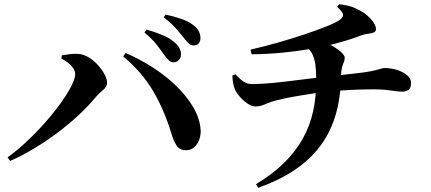

<svg xmlns="http://www.w3.org/2000/svg" viewBox="-20 -823 2040 909"><path d="M800 -528Q788 -528 778 -538.5Q768 -549 755 -566Q741 -587 720.5 -613Q700 -639 664 -669L674 -683Q716 -671 750.5 -656.5Q785 -642 808 -621Q824 -607 830.5 -593Q837 -579 837 -565Q837 -550 827 -539Q817 -528 800 -528ZM16 -78Q63 -112 109 -155.5Q155 -199 195.5 -245Q236 -291 267.5 -335Q299 -379 317.5 -415Q336 -451 336 -472Q336 -486 327 -499.5Q318 -513 303.5 -525Q289 -537 270 -546L273 -561Q289 -564 310 -566.5Q331 -569 350 -568Q376 -566 400.5 -551Q425 -536 444.5 -514Q464 -492 475.5 -470Q487 -448 487 -431Q487 -412 468.5 -397.5Q450 -383 433 -363Q401 -324 356.5 -282Q312 -240 258 -199Q204 -158 145.5 -122.5Q87 -87 28 -61ZM862 -112Q831 -111 816 -134Q801 -157 790 -195Q758 -301 705.5 -391Q653 -481 563 -556L575 -572Q638 -545 700.5 -505.5Q763 -466 814 -416.5Q865 -367 896 -313.5Q927 -260 930 -206Q931 -182 922.5 -160Q914 -138 898.5 -125Q883 -112 862 -112ZM896 -608Q882 -608 871.5 -619Q861 -630 846 -649Q832 -666 813 -688.5Q794 -711 755 -741L764 -754Q806 -745 840 -733Q874 -721 894 -705Q913 -691 921 -675.5Q929 -660 929 -643Q929 -627 920.5 -617.5Q912 -608 896 -608Z M1192 49Q1270 2 1324 -51Q1378 -104 1412.5 -165Q1447 -226 1462.5 -296.5Q1478 -367 1477 -450Q1477 -489 1473 -517.5Q1469 -546 1458.5 -567.5Q1448 -589 1427 -601L1506 -624Q1536 -616 1560.5 -601.5Q1585 -587 1598.5 -573Q1612 -559 1612 -550Q1612 -537 1607.5 -527.5Q1603 -518 1599 -503Q1595 -488 1594 -459Q1593 -329 1551 -228Q1509 -127 1422.5 -54Q1336 19 1202 66ZM1189 -319Q1172 -319 1152 -332.5Q1132 -346 1115.5 -365Q1099 -384 1092 -400Q1082 -424 1080 -465L1095 -471Q1118 -446 1135 -435.5Q1152 -425 1173 -425Q1198 -425 1236 -427.5Q1274 -430 1316 -435Q1358 -440 1399 -445Q1440 -450 1471.5 -454Q1503 -458 1520 -460Q1562 -464 1596.5 -468Q1631 -472 1659 -475Q1687 -478 1708 -481Q1740 -486 1757.5 -490.5Q1775 -495 1784.5 -498Q1794 -501 1800 -501Q1831 -501 1859.5 -492Q1888 -483 1907 -467Q1926 -451 1926 -431Q1926 -407 1914.5 -398Q1903 -389 1885 -389Q1867 -389 1830.5 -394.5Q1794 -400 1751 -400Q1725 -400 1698 -399.5Q1671 -399 1643 -397.5Q1615 -396 1587.5 -394Q1560 -392 1533 -389Q1504 -387 1466 -381Q1428 -375 1388.5 -368.5Q1349 -362 1316.5 -354.5Q1284 -347 1268 -342Q1247 -335 1229 -327Q1211 -319 1189 -319ZM1166 -588Q1228 -602 1294.5 -621Q1361 -640 1422.5 -660.5Q1484 -681 1529.5 -699.5Q1575 -718 1591 -731Q1606 -743 1604 -755Q1602 -767 1576 -791L1586 -803Q1630 -798 1655.5 -787Q1681 -776 1703 -762Q1723 -748 1741.5 -726Q1760 -704 1760 -686Q1760 -673 1748.5 -669Q1737 -665 1721 -663Q1705 -661 1692 -656Q1655 -642 1624 -632.5Q1593 -623 1564 -615.5Q1535 -608 1500 -600Q1476 -596 1428.5 -588Q1381 -580 1315.5 -573.5Q1250 -567 1171 -566Z"/></svg>

Font: Noto Serif TC
Style: Bold
Weight: 700
Designer: Ryoko NISHIZUKA 西塚涼子 (kana & ideographs); Frank Grießhammer (Latin, Greek & Cyrillic); Wenlong ZHANG 张文龙 (bopomofo); San
Foundry: Adobe
Version: Version 2.002-H1;hotconv 1.1.0;makeotfexe 2.6.0